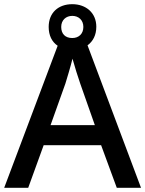

<svg xmlns="http://www.w3.org/2000/svg" viewBox="-20 -899 696 919"><path d="M539 0H655L399 -682C425 -701 441 -731 441 -771C441 -838 391 -879 326 -879C259 -879 213 -838 213 -770C213 -729 229 -698 256 -680L0 0H115L189 -204H464ZM326 -717C292 -717 273 -737 273 -770C273 -803 296 -823 326 -823C356 -823 379 -803 379 -770C379 -737 357 -717 326 -717ZM364 -499 434 -300H222L293 -499C300 -522 317 -577 327 -618C335 -588 356 -521 364 -499Z"/></svg>

Font: Noto Sans Balinese Medium
Style: Regular
Weight: 500
Designer: Aditya Bayu, David Williams
Foundry: David Williams
Version: Version 2.005